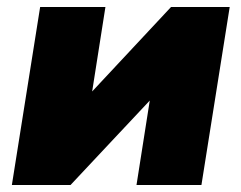

<svg xmlns="http://www.w3.org/2000/svg" viewBox="-20 -530 691 550"><path d="M14 0 95 -510H282L244 -268L470 -510H638L557 0H371L409 -242L182 0Z"/></svg>

Font: Winston Black
Style: Italic
Weight: 900
Italic angle: -9°
Designer: Original fonts by Vernon Adams / Changes by Cristiano Sobral
Foundry: VOriginal fonts by Vernon Adams / Changes by Cristiano Sobral
Version: Version 2.503;July 17, 2020;FontCreator 13.0.0.2655 64-bit